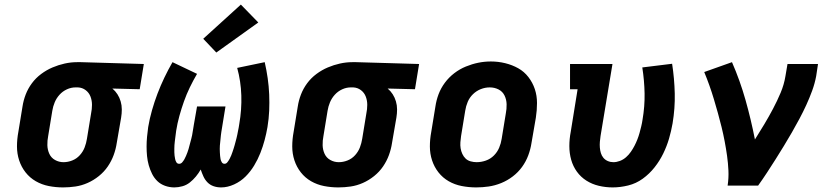

<svg xmlns="http://www.w3.org/2000/svg" viewBox="-20 -809 3640 837"><path d="M255 8Q223 8 192.5 2Q162 -4 136 -19Q110 -34 91.5 -57.5Q73 -81 63.5 -110Q54 -139 54 -170.5Q54 -202 60 -234L78 -344Q82 -371 92 -397Q102 -423 119 -446Q136 -469 159.5 -486.5Q183 -504 209 -515Q235 -526 262 -532Q289 -538 316 -538Q320 -538 324.5 -538Q329 -538 333 -538L607 -530L589 -420L470 -423Q483 -412 492 -398Q501 -384 506 -367Q511 -350 511 -332Q511 -314 508 -296L489 -186Q485 -159 475.5 -133Q466 -107 450 -83.5Q434 -60 411 -41.5Q388 -23 362 -11.5Q336 0 309 4Q282 8 255 8ZM257 -102Q276 -102 295 -109.5Q314 -117 328 -132.5Q342 -148 349 -166.5Q356 -185 359 -204L377 -314Q381 -333 381 -352Q381 -371 374.5 -388Q368 -405 353.5 -416Q339 -427 320 -428H315Q313 -428 311.5 -428Q310 -428 309 -428Q290 -428 271.5 -419.5Q253 -411 239.5 -396Q226 -381 218.5 -363Q211 -345 208 -326L190 -216Q186 -196 186.5 -176Q187 -156 195 -138.5Q203 -121 220 -111.5Q237 -102 257 -102Z M740 8Q719 8 699.5 1Q680 -6 666 -19.5Q652 -33 643 -51Q634 -69 628.5 -88.5Q623 -108 621 -128.5Q619 -149 619 -170Q619 -191 621 -212.5Q623 -234 626 -255Q632 -291 642.5 -328Q653 -365 666.5 -400.5Q680 -436 696.5 -470.5Q713 -505 732 -538L839 -487Q822 -458 807.5 -428Q793 -398 782 -367Q771 -336 762 -303.5Q753 -271 748 -239Q747 -231 746 -223.5Q745 -216 744 -208Q743 -200 742 -192Q741 -184 740.5 -176.5Q740 -169 740 -161Q740 -153 740 -145.5Q740 -138 741 -130.5Q742 -123 743.5 -115.5Q745 -108 749 -101.5Q753 -95 761 -95Q769 -95 774.5 -101.5Q780 -108 784 -115Q788 -122 791 -129.5Q794 -137 797 -144.5Q800 -152 802 -159.5Q804 -167 806 -174.5Q808 -182 810 -189.5Q812 -197 814 -204.5Q816 -212 817.5 -219.5Q819 -227 820 -234.5Q821 -242 822.5 -249.5Q824 -257 825 -265L839 -345H963L950 -265Q949 -257 947.5 -249.5Q946 -242 945 -234.5Q944 -227 943 -219.5Q942 -212 941.5 -204.5Q941 -197 940 -189.5Q939 -182 938.5 -174.5Q938 -167 938 -159.5Q938 -152 938.5 -144.5Q939 -137 939.5 -129.5Q940 -122 941.5 -115Q943 -108 947 -101.5Q951 -95 959 -95Q966 -95 971.5 -102Q977 -109 981 -116.5Q985 -124 988 -131.5Q991 -139 993.5 -146.5Q996 -154 998.5 -161.5Q1001 -169 1003 -176.5Q1005 -184 1007 -191.5Q1009 -199 1011 -206.5Q1013 -214 1014.5 -222Q1016 -230 1017.5 -237.5Q1019 -245 1020.5 -252.5Q1022 -260 1023 -268Q1034 -331 1032 -393Q1030 -455 1014 -513L1134 -538Q1142 -503 1147 -468Q1152 -433 1153.5 -397.5Q1155 -362 1153.5 -326.5Q1152 -291 1146 -255Q1141 -226 1133.5 -198Q1126 -170 1115 -142Q1104 -114 1088 -87.5Q1072 -61 1050.5 -39.5Q1029 -18 1000.5 -5Q972 8 944 8Q926 8 910.5 2.5Q895 -3 884 -14.5Q873 -26 866.5 -40.5Q860 -55 855 -70Q846 -54 834 -39.5Q822 -25 807.5 -13.5Q793 -2 775 3Q757 8 740 8ZM923 -580 866 -640 1030 -789 1106 -711Z M1455 8Q1423 8 1392.5 2Q1362 -4 1336 -19Q1310 -34 1291.5 -57.5Q1273 -81 1263.5 -110Q1254 -139 1254 -170.5Q1254 -202 1260 -234L1278 -344Q1282 -371 1292 -397Q1302 -423 1319 -446Q1336 -469 1359.5 -486.5Q1383 -504 1409 -515Q1435 -526 1462 -532Q1489 -538 1516 -538Q1520 -538 1524.5 -538Q1529 -538 1533 -538L1807 -530L1789 -420L1670 -423Q1683 -412 1692 -398Q1701 -384 1706 -367Q1711 -350 1711 -332Q1711 -314 1708 -296L1689 -186Q1685 -159 1675.5 -133Q1666 -107 1650 -83.5Q1634 -60 1611 -41.5Q1588 -23 1562 -11.5Q1536 0 1509 4Q1482 8 1455 8ZM1457 -102Q1476 -102 1495 -109.5Q1514 -117 1528 -132.5Q1542 -148 1549 -166.5Q1556 -185 1559 -204L1577 -314Q1581 -333 1581 -352Q1581 -371 1574.5 -388Q1568 -405 1553.5 -416Q1539 -427 1520 -428H1515Q1513 -428 1511.5 -428Q1510 -428 1509 -428Q1490 -428 1471.5 -419.5Q1453 -411 1439.5 -396Q1426 -381 1418.5 -363Q1411 -345 1408 -326L1390 -216Q1386 -196 1386.5 -176Q1387 -156 1395 -138.5Q1403 -121 1420 -111.5Q1437 -102 1457 -102Z M2056 8Q2024 8 1993 2Q1962 -4 1936 -19Q1910 -34 1891.5 -57.5Q1873 -81 1863.5 -110Q1854 -139 1854 -170.5Q1854 -202 1860 -234L1878 -344Q1882 -372 1892 -398.5Q1902 -425 1919.5 -448.5Q1937 -472 1960.5 -490Q1984 -508 2011 -519Q2038 -530 2065 -535.5Q2092 -541 2120 -541Q2152 -541 2182.5 -533.5Q2213 -526 2239 -511.5Q2265 -497 2283.5 -473Q2302 -449 2311.5 -420.5Q2321 -392 2321 -360Q2321 -328 2316 -296L2297 -186Q2293 -159 2283 -132Q2273 -105 2256 -81.5Q2239 -58 2215.5 -40Q2192 -22 2165 -11Q2138 0 2110.5 4Q2083 8 2056 8ZM2058 -102Q2078 -102 2098 -109Q2118 -116 2133 -131Q2148 -146 2156 -165Q2164 -184 2167 -204L2185 -314Q2189 -334 2188.5 -354.5Q2188 -375 2179.5 -392.5Q2171 -410 2153.5 -419Q2136 -428 2115 -428Q2095 -428 2076 -420.5Q2057 -413 2042 -398.5Q2027 -384 2019 -365Q2011 -346 2008 -326L1990 -216Q1988 -203 1987 -189Q1986 -175 1988 -162.5Q1990 -150 1995.5 -138Q2001 -126 2010 -117.5Q2019 -109 2032 -105.5Q2045 -102 2058 -102Z M2651 8Q2620 8 2590.5 1Q2561 -6 2536.5 -21.5Q2512 -37 2495 -60.5Q2478 -84 2470 -112.5Q2462 -141 2462 -172Q2462 -203 2468 -234L2498 -420H2465V-530H2650L2598 -216Q2596 -203 2595 -190.5Q2594 -178 2595 -165.5Q2596 -153 2599.5 -141.5Q2603 -130 2610.5 -121Q2618 -112 2629.5 -107Q2641 -102 2654 -102Q2668 -102 2682.5 -107.5Q2697 -113 2709 -123.5Q2721 -134 2730 -147Q2739 -160 2746 -173.5Q2753 -187 2758.5 -201Q2764 -215 2768 -229.5Q2772 -244 2775.5 -258.5Q2779 -273 2781 -287Q2791 -345 2790 -401.5Q2789 -458 2780 -515L2910 -531Q2920 -466 2921.5 -401.5Q2923 -337 2912 -271Q2906 -237 2896.5 -204.5Q2887 -172 2871.5 -140Q2856 -108 2833.5 -79.5Q2811 -51 2782 -30Q2753 -9 2718.5 -0.5Q2684 8 2651 8Z M3152 0Q3157 -33 3155.5 -65.5Q3154 -98 3149.5 -130Q3145 -162 3139 -193.5Q3133 -225 3125.5 -255.5Q3118 -286 3109.5 -316.5Q3101 -347 3092 -377Q3083 -407 3072.5 -436.5Q3062 -466 3050 -495L3171 -538Q3206 -458 3230 -373Q3254 -288 3271 -201Q3292 -234 3312 -267.5Q3332 -301 3350 -335Q3368 -369 3383 -404.5Q3398 -440 3404 -477L3413 -530H3546L3538 -477Q3532 -445 3520.5 -413.5Q3509 -382 3495 -351.5Q3481 -321 3465 -291Q3449 -261 3432 -231.5Q3415 -202 3397 -172.5Q3379 -143 3361 -114.5Q3343 -86 3324 -57Q3305 -28 3285 0Z"/></svg>

Font: Iosevka Curly Slab XBdExObl
Style: Regular
Weight: 800
Width: 7
Italic angle: -9°
Monospace: yes
Designer: Belleve Invis
Foundry: Belleve Invis
Version: Version 11.1.0; ttfautohint (v1.8.3)